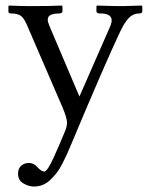

<svg xmlns="http://www.w3.org/2000/svg" viewBox="-20 -451 549 701"><path d="M208 -409.7Q208 -406.2 204.6 -404.1Q201.2 -401.9 197.3 -401.9Q154.3 -401.9 154.3 -379.9Q154.3 -371.1 160.2 -356.9L270 -98.6L381.3 -352.5Q387.7 -366.7 387.7 -376.5Q387.7 -401.9 346.2 -401.9H341.8Q338.4 -401.9 335.2 -404.3Q332 -406.7 332 -409.2V-427.7L334 -430.7Q393.1 -428.7 428.2 -428.7L497.1 -430.7L499.5 -428.7V-409.7Q499.5 -401.9 488.8 -401.9Q475.6 -401.9 464.4 -396Q453.1 -390.1 444.1 -378.2Q435.1 -366.2 429.9 -357.2Q424.8 -348.1 418 -334Q362.8 -217.3 240.7 74.2Q231 97.7 224.9 111.1Q218.8 124.5 208 145.8Q197.3 167 187.5 179.4Q177.7 191.9 164.6 204.8Q151.4 217.8 136.2 223.9Q121.1 230 104 230Q84.5 230 65.2 218.5Q45.9 207 45.9 183.1Q45.9 163.1 57.9 153.6Q69.8 144 84.5 144Q103.5 144 115.2 157.7Q130.4 175.3 141.6 175.3Q147 175.3 155.8 162.4Q164.6 149.4 176.5 123Q188.5 96.7 196.3 78.1Q204.1 59.6 217.3 28.3Q224.6 11.7 224.6 -2.9Q224.6 -20.5 208 -59.6L81.5 -352.5Q69.8 -381.8 57.9 -391.8Q45.9 -401.9 20.5 -401.9Q10.7 -401.9 10.7 -409.2V-428.7L13.2 -430.7Q58.6 -428.7 87.4 -428.7Q169.4 -428.7 206.1 -430.7L208 -427.7Z"/></svg>

Font: Libertinage
Style: l
Weight: 400
Designer: OSP
Foundry: OSP
Version: Version 1.0; 2008; OFL relea